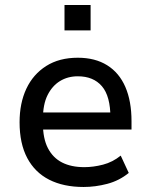

<svg xmlns="http://www.w3.org/2000/svg" viewBox="-20 -736 601 765"><path d="M313 9Q233 9 176 -20Q119 -49 88.5 -106.5Q58 -164 58 -249Q58 -325 85 -382.5Q112 -440 164 -473Q216 -506 290 -506Q359 -506 407 -476Q455 -446 479.5 -389.5Q504 -333 504 -253V-220H132V-288H437L420 -267Q420 -353 386 -392.5Q352 -432 290 -432Q250 -432 219 -413Q188 -394 169.5 -357Q151 -320 151 -262V-244Q151 -184 171 -145.5Q191 -107 227.5 -88.5Q264 -70 316 -70Q352 -70 390.5 -80Q429 -90 461 -116L493 -47Q455 -16 407.5 -3.5Q360 9 313 9ZM237 -615V-716H341V-615Z"/></svg>

Font: Nunito Sans 7pt SemiCondensed Medium
Style: Regular
Weight: 500
Width: 4
Designer: Vernon Adams
Foundry: Vernon Adams
Version: Version 3.101;gftools[0.9.27]